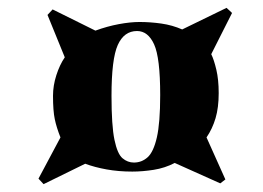

<svg xmlns="http://www.w3.org/2000/svg" viewBox="-20 -546 669 489"><path d="M115 -302Q115 -328 123.5 -354.5Q132 -381 145 -400L101 -508L114 -522L223 -468Q253 -479 282.5 -484.5Q312 -490 335 -490Q363 -490 391 -486Q419 -482 444 -471L557 -526L571 -513L518 -408Q525 -394 531 -368.5Q537 -343 537 -309Q537 -272 529 -245Q521 -218 506 -196L554 -89L541 -79L425 -131Q400 -118 371.5 -113.5Q343 -109 317 -109Q282 -109 251.5 -114.5Q221 -120 197 -129L91 -77L78 -91L134 -196Q124 -221 119.5 -242.5Q115 -264 115 -302ZM264 -302Q264 -226 271.5 -190Q279 -154 292 -143Q305 -132 321 -132Q341 -132 356 -145.5Q371 -159 379.5 -196Q388 -233 388 -304Q388 -399 372.5 -433Q357 -467 329 -467Q296 -467 280 -431.5Q264 -396 264 -302Z"/></svg>

Font: Literata 72pt Black
Style: Italic
Weight: 900
Italic angle: -2°
Designer: Latin by Veronika Burian and Jose Scaglione. Greek by Irene Vlachou. Cyrillic by Vera Evstafieva
Foundry: TypeTogether
Version: Version 3.002